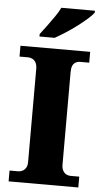

<svg xmlns="http://www.w3.org/2000/svg" viewBox="-61 -969 538 1007"><g transform="rotate(5 207.5 -465.5)"><path d="M24 0V-57H70Q81 -57 92 -62.5Q103 -68 110 -79.5Q117 -91 117 -109V-600Q117 -621 110 -633.5Q103 -646 92 -651.5Q81 -657 70 -657H24V-714H391V-657H344Q330 -657 319.5 -651Q309 -645 303.5 -633Q298 -621 298 -599V-111Q298 -94 304.5 -81.5Q311 -69 321.5 -63Q332 -57 344 -57H391V0ZM119 -784Q134 -803 153 -829Q172 -855 191 -882Q210 -909 220 -931H397V-921Q388 -908 365.5 -888Q343 -868 314 -846Q285 -824 254.5 -804.5Q224 -785 199 -771H119Z"/></g></svg>

Font: Noto Serif Khmer ExtraBold
Style: Regular
Weight: 800
Version: Version 2.003